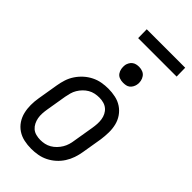

<svg xmlns="http://www.w3.org/2000/svg" viewBox="-279 -980 1059 1059"><g transform="rotate(45 250.0 -450.5)"><path d="M203 8Q174 8 146.5 2Q119 -4 96.5 -19Q74 -34 59 -56.5Q44 -79 37.5 -106Q31 -133 31 -161.5Q31 -190 36 -219L56 -339Q60 -364 68 -389Q76 -414 91 -436.5Q106 -459 126 -477Q146 -495 170 -507Q194 -519 219.5 -523.5Q245 -528 270 -528Q299 -528 326.5 -522Q354 -516 376.5 -501Q399 -486 414.5 -463.5Q430 -441 436.5 -414Q443 -387 442.5 -358.5Q442 -330 438 -301L418 -181Q414 -156 405.5 -131Q397 -106 382.5 -83.5Q368 -61 348 -43Q328 -25 304 -13Q280 -1 254 3.5Q228 8 203 8ZM204 -62Q221 -62 237.5 -65.5Q254 -69 269.5 -78Q285 -87 297.5 -100Q310 -113 319 -128Q328 -143 333 -159.5Q338 -176 340 -192L360 -312Q363 -330 364 -347.5Q365 -365 362.5 -381.5Q360 -398 352.5 -413Q345 -428 332.5 -438.5Q320 -449 303.5 -453.5Q287 -458 270 -458Q253 -458 236 -454.5Q219 -451 203.5 -442Q188 -433 175.5 -420Q163 -407 154 -392Q145 -377 140.5 -360.5Q136 -344 133 -328L113 -208Q110 -190 109 -172.5Q108 -155 111 -138.5Q114 -122 121.5 -107Q129 -92 141 -81.5Q153 -71 170 -66.5Q187 -62 204 -62ZM304 -608Q289 -608 275.5 -613Q262 -618 254 -629.5Q246 -641 243.5 -655.5Q241 -670 243 -685Q245 -695 250.5 -705Q256 -715 264.5 -721.5Q273 -728 283.5 -730.5Q294 -733 305 -733Q320 -733 333.5 -727.5Q347 -722 355 -710.5Q363 -699 366 -684.5Q369 -670 366 -655Q364 -645 358.5 -635Q353 -625 344.5 -618.5Q336 -612 325.5 -610Q315 -608 304 -608ZM189 -841 188 -909H488L489 -841Z"/></g></svg>

Font: Iosevka Curly
Style: Italic
Weight: 400
Italic angle: -9°
Monospace: yes
Designer: Belleve Invis
Foundry: Belleve Invis
Version: Version 22.1.2; ttfautohint (v1.8.4)